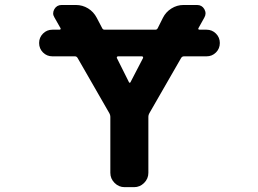

<svg xmlns="http://www.w3.org/2000/svg" viewBox="-20 -775 1040 774"><path d="M556.6 -541Q557.6 -543.9 556.2 -545.9Q554.7 -547.9 551.8 -547.9H456.1Q453.1 -547.9 451.7 -545.9Q450.2 -543.9 451.2 -541L500 -443.4Q501 -441.4 502.9 -441.4Q504.9 -441.4 505.9 -443.4ZM191.4 -547.9Q168.9 -547.9 153.3 -563.5Q137.7 -579.1 137.7 -601.6Q137.7 -624 153.3 -639.6Q168.9 -655.3 191.4 -655.3H219.7Q222.7 -655.3 224.1 -657.2Q225.6 -659.2 223.6 -662.1L199.2 -705.1Q194.3 -712.9 194.3 -721.2Q194.3 -729.5 199.2 -738.3Q209 -754.9 228.5 -754.9H286.1Q312.5 -754.9 335 -741.2Q357.4 -727.5 370.1 -703.1L391.6 -662.1Q394.5 -655.3 401.4 -655.3H606.4Q613.3 -655.3 616.2 -662.1L636.7 -703.1Q648.4 -726.6 670.9 -740.7Q693.4 -754.9 719.7 -754.9H774.4Q793.9 -754.9 803.7 -738.3Q808.6 -729.5 808.6 -720.7Q808.6 -712.9 803.7 -704.1L780.3 -662.1Q778.3 -659.2 779.8 -657.2Q781.2 -655.3 784.2 -655.3H812.5Q835 -655.3 850.6 -639.6Q866.2 -624 866.2 -601.6Q866.2 -579.1 850.6 -563.5Q835 -547.9 812.5 -547.9H721.7Q713.9 -547.9 710 -541L582 -318.4Q578.1 -311.5 578.1 -304.7V-78.1Q578.1 -54.7 561 -37.6Q543.9 -20.5 520.5 -20.5H482.4Q459 -20.5 441.9 -37.6Q424.8 -54.7 424.8 -78.1V-304.7Q424.8 -311.5 420.9 -318.4L293 -541Q289.1 -547.9 282.2 -547.9Z"/></svg>

Font: Gen Jyuu Gothic Monospace Bold
Style: Bold
Weight: 700
Designer: [Source Han Sans]
Ryoko NISHIZUKA  (kana & ideographs); Paul D. Hunt (Latin, Greek & Cyrillic); Wenlong ZHANG  (bopomofo
Version: Version 1.002.20150607